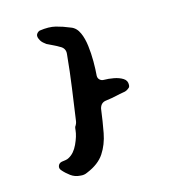

<svg xmlns="http://www.w3.org/2000/svg" viewBox="-86 -606 603 673"><g transform="rotate(-15 215.5 -269.5)"><path d="M371 -268Q371 -266 370.5 -264Q370 -262 369 -260Q358 -249 345 -248Q332 -246 317.5 -242.5Q303 -239 280 -236Q260 -234 255 -213Q249 -167 241.5 -127.5Q234 -88 214 -57.5Q194 -27 150 -9Q138 -3 124 -5Q105 -6 90 -17Q75 -28 64 -41Q57 -49 60.5 -58Q64 -67 74 -69Q81 -70 88 -71Q95 -72 100 -75Q121 -86 134 -114Q147 -142 149 -163Q149 -165 149.5 -167.5Q150 -170 150 -171Q151 -173 151 -175Q158 -185 159 -195Q167 -252 175 -308.5Q183 -365 189 -428Q192 -450 171 -460Q163 -465 154.5 -469Q146 -473 136 -478Q128 -481 123 -486Q112 -494 108 -504Q103 -513 105 -521Q109 -530 118 -533Q152 -538 176 -532Q200 -526 226 -515Q246 -508 256 -485Q265 -465 268.5 -437Q272 -409 272 -380Q272 -351 270 -328Q270 -319 276 -313.5Q282 -308 290 -308Q307 -308 326 -304.5Q345 -301 358.5 -292.5Q372 -284 371 -268Z"/></g></svg>

Font: Slackside One
Style: Regular
Weight: 400
Version: Version 1.000